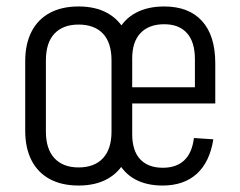

<svg xmlns="http://www.w3.org/2000/svg" viewBox="-20 -567 744 594"><path d="M223 7Q171 7 134 -13Q97 -33 77.5 -71Q58 -109 58 -163V-377Q58 -431 77.5 -469Q97 -507 134 -527Q171 -547 223 -547Q275 -547 311.5 -527Q348 -507 368 -469Q388 -431 388 -377V-163Q388 -109 368 -71Q348 -33 311.5 -13Q275 7 223 7ZM223 -49Q272 -49 298.5 -77.5Q325 -106 325 -160V-380Q325 -435 298.5 -463Q272 -491 223 -491Q175 -491 148.5 -463Q122 -435 122 -380V-160Q122 -106 148.5 -77.5Q175 -49 223 -49ZM483 7Q433 7 397.5 -12.5Q362 -32 343.5 -70Q325 -108 325 -161V-379Q325 -433 344.5 -470.5Q364 -508 400.5 -527.5Q437 -547 488 -547Q564 -547 605 -502Q646 -457 646 -371V-247H377V-297H593L583 -263V-384Q583 -437 558.5 -464.5Q534 -492 488 -492Q441 -492 415 -465Q389 -438 389 -386V-152Q389 -101 413.5 -74.5Q438 -48 484 -48Q525 -48 549.5 -70.5Q574 -93 580 -140L640 -136Q629 -66 589 -29.5Q549 7 483 7Z"/></svg>

Font: Pathway Extreme Condensed ExtraLight
Style: Regular
Weight: 250
Width: 3
Version: Version 1.001;gftools[0.9.26]